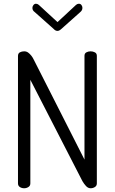

<svg xmlns="http://www.w3.org/2000/svg" viewBox="-20 -1005 613 1025"><path d="M109 0Q96 0 86 -6.5Q76 -13 76 -26V-706Q76 -720 86 -725.5Q96 -731 109 -731Q121 -731 130 -724.5Q139 -718 147 -708Q155 -698 161 -685L431 -153V-707Q431 -720 441 -725.5Q451 -731 464 -731Q476 -731 486.5 -725.5Q497 -720 497 -707V-26Q497 -13 486.5 -6.5Q476 0 464 0Q450 0 439 -12Q428 -24 420 -38L142 -579V-26Q142 -13 131.5 -6.5Q121 0 109 0ZM287 -840Q276 -840 267 -850L166 -940Q159 -945 156 -950.5Q153 -956 153 -963Q153 -971 158.5 -978Q164 -985 172 -985Q180 -985 187 -979L287 -887L386 -979Q393 -985 401 -985Q410 -985 415 -978Q420 -971 420 -963Q420 -956 417 -950.5Q414 -945 408 -940L307 -850Q296 -840 287 -840Z"/></svg>

Font: Dosis
Style: Regular
Weight: 400
Designer: EdgarTolentino, PabloImpallari, IginoMarini
Foundry: EdgarTolentino, PabloImpallari, IginoMarini
Version: Version 3.001; ttfautohint (v1.8.2)